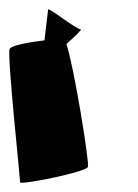

<svg xmlns="http://www.w3.org/2000/svg" viewBox="-59 -722 301 419"><path d="M-15 -324C-15 -318 129 -346 133 -358C136 -369 103 -574 86 -626C105 -643 121 -658 117 -658C107 -658 45 -708 46 -701L38 -634C5 -630 -35 -623 -38 -615C-44 -605 -15 -332 -15 -324Z"/></svg>

Font: Ampere
Style: SCRevIta
Weight: 400
Version: Version 1